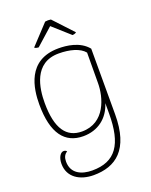

<svg xmlns="http://www.w3.org/2000/svg" viewBox="-168 -772 864 1100"><g transform="rotate(-20 264.5 -222.0)"><path d="M162 -556 265 -648 368 -556C374 -556 386 -558 392 -564L282 -682C270 -684 259 -684 247 -682L137 -564C140 -558 156 -556 162 -556ZM208 240C343 240 442 170 442 -46V-446C395 -504 313 -512 266 -512C73 -512 53 -341 53 -247C53 -70 117 10 229 10C318 10 385 -41 411 -125V-62C411 126 352 212 210 212C145 212 85 186 85 113C85 89 92 71 111 60C107 54 101 51 92 51C74 51 56 76 56 116C56 199 126 240 208 240ZM231 -18C137 -18 85 -87 85 -245C85 -332 104 -484 257 -484C323 -484 384 -468 412 -433L411 -247C411 -163 373 -18 231 -18Z"/></g></svg>

Font: Arima Koshi Thin
Style: Regular
Weight: 250
Designer: Joana Correia and Natanael Gama
Foundry: NDISCOVER
Version: Version 1.019;PS 001.019;hotconv 1.0.88;makeotf.lib2.5.64775